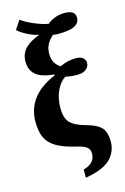

<svg xmlns="http://www.w3.org/2000/svg" viewBox="-147 -862 737 1132"><g transform="rotate(-15 222.0 -296.0)"><path d="M230 155Q302 136 302 76Q302 50 283.5 36Q265 22 223 13Q147 -5 105 -30Q63 -55 45.5 -93Q28 -131 28 -190Q28 -350 209 -426V-431Q131 -438 97 -467Q63 -496 63 -548Q63 -595 92.5 -626.5Q122 -658 182 -680Q149 -687 113.5 -705Q78 -723 57 -743L93 -797Q117 -777 164.5 -756.5Q212 -736 253 -728Q271 -744 298.5 -755Q326 -766 358 -766Q424 -766 424 -721Q424 -689 393.5 -672.5Q363 -656 291 -656Q282 -656 274 -657Q266 -658 260 -659Q236 -637 223 -613.5Q210 -590 210 -553Q210 -523 223.5 -501Q237 -479 257 -468Q303 -491 355 -491Q383 -491 397.5 -478.5Q412 -466 412 -447Q412 -425 393 -409.5Q374 -394 341 -394Q297 -394 267 -402Q235 -382 213 -337Q191 -292 191 -229Q191 -169 218 -140.5Q245 -112 312 -94Q358 -81 382.5 -65Q407 -49 417 -24.5Q427 0 427 38Q427 98 383.5 142Q340 186 230 205Z"/></g></svg>

Font: Noto Serif CondBlack
Style: Regular
Weight: 900
Width: 3
Designer: Monotype Design Team
Foundry: Monotype Imaging Inc.
Version: Version 1.001